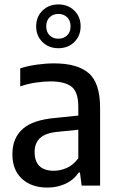

<svg xmlns="http://www.w3.org/2000/svg" viewBox="-20 -839 532 868"><path d="M194 9Q122 9 79 -31Q36 -71 36 -141.5Q36 -214.5 82.5 -256Q129 -297.5 232 -306L334 -316.5V-356Q334 -423 303.5 -447Q273 -471 208.5 -471Q179 -471 142.8 -465.8Q106.5 -460.5 71.5 -448.5V-530Q105 -541 146.5 -546.8Q188 -552.5 224.5 -552.5Q329 -552.5 380.8 -508.5Q432.5 -464.5 432.5 -351V0H349L341.5 -59H336Q312 -24.5 275 -7.8Q238 9 194 9ZM136.5 -152Q136.5 -67 224 -67Q252 -67 281.2 -79.5Q310.5 -92 334 -123.5V-252.5L240.5 -243Q186 -238 161.2 -215Q136.5 -192 136.5 -152ZM244 -621Q200.5 -621 172 -649Q143.5 -677 143.5 -720Q143.5 -763 172 -791Q200.5 -819 244 -819Q287.5 -819 316 -791Q344.5 -763 344.5 -720Q344.5 -677 316 -649Q287.5 -621 244 -621ZM244 -664Q268 -664 283.5 -679Q299 -694 299 -720Q299 -746 283.5 -761Q268 -776 244 -776Q220 -776 204.5 -761Q189 -746 189 -720Q189 -694 204.5 -679Q220 -664 244 -664Z"/></svg>

Font: Encode Sans SemiCondensed SemiCondensed Medium
Style: Regular
Weight: 500
Width: 4
Designer: Multiple Designers
Foundry: Impallari Type
Version: Version 3.000; ttfautohint (v1.8.3) -l 8 -r 50 -G 200 -x 14 